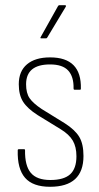

<svg xmlns="http://www.w3.org/2000/svg" viewBox="-20 -708 381 736"><path d="M172 8Q106 8 76 -26.5Q46 -61 48 -132Q48 -136 52 -136H73Q76 -136 76 -132Q75 -73 98 -45.5Q121 -18 173 -18Q225 -18 249 -40Q273 -62 273 -109Q273 -145 259 -169Q245 -193 212 -213L124 -267Q85 -292 68.5 -318Q52 -344 52 -385Q52 -435 83.5 -461.5Q115 -488 172 -488Q293 -488 290 -368Q290 -364 287 -364H266Q262 -364 262 -369Q263 -414 241.5 -437.5Q220 -461 172 -461Q80 -461 80 -385Q80 -351 93.5 -331.5Q107 -312 140 -290L229 -235Q268 -210 284 -183Q300 -156 300 -110Q300 8 172 8ZM138 -561Q133 -561 136 -566L202 -684Q204 -688 207 -688H229Q235 -688 232 -682L161 -564Q160 -561 156 -561Z"/></svg>

Font: Sofia Sans Cond ExtraLight
Style: Regular
Weight: 200
Width: 3
Designer: Botio Nikoltchev, Ani Petrova
Foundry: lettersoup
Version: Version 4.100; ttfautohint (v1.8.3)